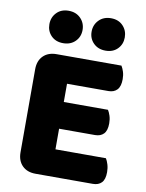

<svg xmlns="http://www.w3.org/2000/svg" viewBox="-91 -895 731 963"><g transform="rotate(10 274.0 -414.0)"><path d="M158 3Q115 3 90 -22Q65 -47 65 -90V-513Q65 -556 90 -581Q115 -606 158 -606H488Q495 -595 500.5 -578Q506 -561 506 -540Q506 -503 490 -486Q474 -469 446 -469H235V-376H460Q467 -365 472.5 -348Q478 -331 478 -310Q478 -273 462 -256.5Q446 -240 418 -240H235V-135H492Q499 -124 504.5 -106Q510 -88 510 -67Q510 -30 494 -13.5Q478 3 450 3ZM265 -748Q265 -713 241.5 -689.5Q218 -666 180 -666Q142 -666 119 -689.5Q96 -713 96 -748Q96 -783 119 -807Q142 -831 180 -831Q218 -831 241.5 -807Q265 -783 265 -748ZM480 -748Q480 -713 457 -689.5Q434 -666 396 -666Q358 -666 334.5 -689.5Q311 -713 311 -748Q311 -783 334.5 -807Q358 -831 396 -831Q434 -831 457 -807Q480 -783 480 -748Z"/></g></svg>

Font: Baloo Thambi 2 ExtraBold
Style: Regular
Weight: 800
Designer: Aadarsh Rajan and Ek Type
Foundry: Ek Type
Version: Version 1.640;hotconv 1.0.111;makeotfexe 2.5.65597; ttfautoh